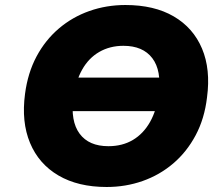

<svg xmlns="http://www.w3.org/2000/svg" viewBox="-20 -736 896 767"><path d="M184 -292 205 -426H708L686 -292ZM406 11Q292 11 213.5 -35Q135 -81 100 -165Q65 -249 80 -361Q91 -445 126 -510.5Q161 -576 215 -622Q269 -668 337 -692Q405 -716 481 -716Q596 -716 674 -670.5Q752 -625 787 -542Q822 -459 807 -347Q797 -262 761.5 -195.5Q726 -129 672 -83Q618 -37 550 -13Q482 11 406 11ZM413 -152Q469 -152 511 -177Q553 -202 579.5 -249Q606 -296 614 -361Q626 -454 588.5 -503.5Q551 -553 473 -553Q419 -553 376.5 -528.5Q334 -504 308 -457.5Q282 -411 273 -346Q261 -252 298 -202Q335 -152 413 -152Z"/></svg>

Font: Nunito Sans 7pt Black
Style: Italic
Weight: 900
Italic angle: -9°
Version: Version 3.101;gftools[0.9.27]